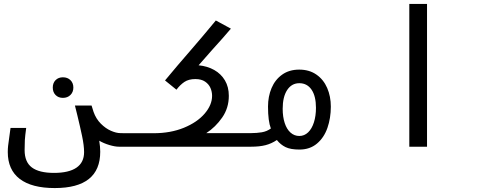

<svg xmlns="http://www.w3.org/2000/svg" viewBox="-20 -745 2440 975"><path d="M19.5 27Q19.5 10.5 21.2 -4.8Q23 -20 27 -48Q28.5 -59.5 30.2 -71.5Q32 -83.5 33.5 -95.5H113Q107.5 -55 106.2 -34Q105 -13 105 17Q105 78 142 105.5Q179 133 254 133Q329.5 133 368.2 106.5Q407 80 407 27.5Q407 -5.5 396.8 -54.2Q386.5 -103 373 -158.5L360.5 -209H445L455 -177Q467.5 -141.5 492 -117Q516.5 -92.5 543.5 -80.8Q570.5 -69 591.5 -69H602.5V0H584Q564 0 535.5 -8.5Q507 -17 484 -30.5Q489 1 489 25.5Q489 210 258 210Q141 210 80.2 163.5Q19.5 117 19.5 27ZM248 -300.5Q248 -323.5 262.2 -338Q276.5 -352.5 299.5 -352.5Q323 -352.5 337.8 -338Q352.5 -323.5 352.5 -300.5Q352.5 -277.5 337.8 -262.8Q323 -248 299.5 -248Q276.5 -248 262.2 -262.5Q248 -277 248 -300.5Z M598.5 -68.5H760.5Q846 -68.5 913.8 -96.2Q981.5 -124 1019.2 -168Q1057 -212 1057 -258.5Q1057 -279 1048.8 -298.2Q1040.5 -317.5 1021.5 -330.5Q1002.5 -343.5 972 -343.5Q938 -343.5 916.2 -328.8Q894.5 -314 876 -289.5L818 -336.5Q880.5 -412 954.5 -497Q970.5 -515.5 1010.8 -562.8Q1051 -610 1076 -641L1152.5 -599.5Q1115 -555 1058.5 -493Q1002 -429 988.5 -413.5Q1033.5 -409 1068 -389.5Q1102.5 -370 1122.2 -336.8Q1142 -303.5 1142 -258.5Q1142 -196.5 1108.2 -148Q1074.5 -99.5 1027.5 -69H1201.5V0H598.5Z M1386 -34Q1358.5 -15.5 1328.2 -7.8Q1298 0 1255 0H1198.5V-69H1255Q1283.5 -69 1309.2 -73.2Q1335 -77.5 1355.5 -92.5Q1341 -130 1341 -203.5Q1341 -255 1359 -297.8Q1377 -340.5 1412.8 -366Q1448.5 -391.5 1499.5 -391.5Q1550.5 -391.5 1586.8 -366.2Q1623 -341 1641.5 -298.2Q1660 -255.5 1660 -203.5Q1660 -145.5 1642.8 -95.8Q1625.5 -46 1589.5 -15.8Q1553.5 14.5 1500.5 14.5Q1455.5 14.5 1430 2Q1404.5 -10.5 1386 -34ZM1500 -54.5Q1525.5 -54.5 1544.8 -73Q1564 -91.5 1574.2 -124Q1584.5 -156.5 1584.5 -197.5Q1584.5 -257 1562 -289.8Q1539.5 -322.5 1500 -322.5Q1461 -322.5 1438.2 -287.8Q1415.5 -253 1415.5 -192.5Q1415.5 -151.5 1425.8 -120.2Q1436 -89 1455.2 -71.8Q1474.5 -54.5 1500 -54.5Z M2148.5 -725V0H2058.5V-725Z"/></svg>

Font: JuliaMono Italic
Style: Regular
Weight: 400
Italic angle: -9°
Monospace: yes
Designer: cormullion
Foundry: corm
Version: Version 0.049; ttfautohint (v1.8.4)